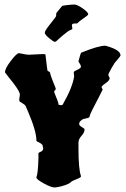

<svg xmlns="http://www.w3.org/2000/svg" viewBox="-20 -770 555 849"><path d="M298 -658 300 -643Q300 -640 291 -637Q282 -634 259 -614.5Q236 -595 231.5 -590Q227 -585 222 -585Q217 -585 197.5 -601Q178 -617 178 -625.5Q178 -634 203 -665Q228 -696 228 -699Q229 -711 229 -712Q253 -742 254.5 -743.5Q256 -745 276.5 -747.5Q297 -750 309 -750Q321 -750 345.5 -733Q370 -716 370 -707Q370 -704 362 -698Q331 -677 322 -667Q321 -666 309.5 -666Q298 -666 298 -658ZM308 -433 306 -448Q306 -451 307 -453Q308 -455 323 -462Q338 -469 338 -475Q338 -481 332.5 -489Q327 -497 327 -499Q336 -534 339 -537Q415 -568 446 -568Q513 -550 513 -525Q513 -522 495 -501Q488 -495 473.5 -469.5Q459 -444 459 -438L465 -425Q465 -414 447 -402Q429 -390 429 -384Q434 -375 434 -374Q434 -373 420 -346Q377 -265 377 -258Q377 -251 369 -248.5Q361 -246 352.5 -244.5Q344 -243 337 -236Q330 -229 330 -222Q330 -215 342 -208Q354 -201 354 -198Q354 -184 340.5 -169.5Q327 -155 327 -139V-114Q327 -21 338 8V10Q338 15 318 22.5Q298 30 292.5 36Q287 42 268.5 48.5Q250 55 236 57L222 59Q206 59 173.5 41Q141 23 141 15V14Q148 -2 150 -70V-92Q150 -95 158 -98Q171 -103 171 -113L168 -129Q160 -137 153 -140Q141 -145 141 -148Q141 -190 105 -274L93 -302Q89 -308 79 -313.5Q69 -319 67 -321Q65 -325 65 -330L68 -351Q68 -369 18 -429Q2 -449 2 -450Q2 -467 28 -501Q54 -535 64 -535Q66 -535 81.5 -531.5Q97 -528 109 -528L170 -531Q179 -531 181 -529Q189 -459 190 -457.5Q191 -456 195.5 -454Q200 -452 201 -450Q204 -434 215.5 -406.5Q227 -379 227 -376Q220 -368 219 -364Q239 -317 239 -307Q245 -305 250 -305Q255 -305 257 -307Q301 -384 308 -433Z"/></svg>

Font: Piedra
Style: Regular
Weight: 400
Designer: Angel Koziupa & Ale Paul
Foundry: Angel Koziupa and Alejandro Paul
Version: Version 1.000